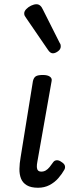

<svg xmlns="http://www.w3.org/2000/svg" viewBox="-20 -868 345 904"><path d="M159 16Q126 16 106.5 4.5Q87 -7 79 -27Q71 -47 71.5 -73Q72 -99 77 -127L135 -486Q139 -503 149 -509Q159 -515 182 -515Q204 -515 215 -507Q226 -499 223 -486L156 -107Q153 -92 153.5 -81.5Q154 -71 159 -65.5Q164 -60 175 -60Q186 -60 195.5 -65.5Q205 -71 213.5 -81.5Q222 -92 231 -105Q237 -113 247.5 -113.5Q258 -114 270 -105Q283 -97 285.5 -87.5Q288 -78 283 -69Q272 -49 254.5 -29Q237 -9 213 3.5Q189 16 159 16ZM229 -617Q223 -617 217 -621Q211 -625 204 -636L104 -782Q99 -789 96.5 -793.5Q94 -798 94 -805Q94 -815 103.5 -825Q113 -835 126.5 -841.5Q140 -848 152 -848Q171 -848 182 -823L261 -666Q265 -660 265.5 -656.5Q266 -653 266 -649Q266 -636 253 -626.5Q240 -617 229 -617Z"/></svg>

Font: Playwrite ZA
Style: Regular
Weight: 400
Designer: Veronika Burian, José Scaglione
Foundry: TypeTogether
Version: Version 1.002